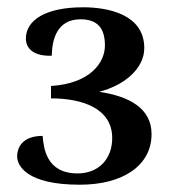

<svg xmlns="http://www.w3.org/2000/svg" viewBox="-20 -730 464 527"><path d="M199 -223C318 -223 396 -276 396 -362C396 -433 334 -466 252 -478C322 -496 376 -542 376 -598C376 -690 278 -710 208 -710C104 -710 51 -674 51 -624C51 -611 57 -575 122 -577C123 -623 137 -677 201 -677C250 -677 268 -650 268 -605C268 -560 230 -501 120 -494V-460C205 -460 288 -433 288 -351C288 -293 250 -254 193 -254C106 -254 100 -325 97 -357C38 -357 27 -321 27 -301C27 -276 52 -223 199 -223Z"/></svg>

Font: Arima Koshi ExtraBold
Style: Regular
Weight: 800
Designer: Joana Correia and Natanael Gama
Foundry: NDISCOVER
Version: Version 1.019;PS 001.019;hotconv 1.0.88;makeotf.lib2.5.64775